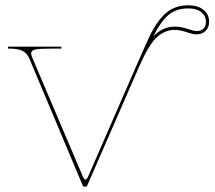

<svg xmlns="http://www.w3.org/2000/svg" viewBox="-20 -694 800 716"><path d="M551.3 -558.1Q586.9 -594.7 630.4 -594.7Q655.3 -594.7 679.2 -586.4Q703.1 -578.1 712.9 -578.1Q729.5 -578.1 738.8 -587.2Q748 -596.2 748 -612.8Q748 -634.8 730.7 -648.7Q713.4 -662.6 682.1 -662.6Q636.7 -662.6 607.9 -637.9Q579.1 -613.3 551.3 -558.1ZM488.3 -448.2Q532.7 -549.8 544.9 -572.8Q580.1 -639.2 621.1 -660.6Q647.9 -674.3 682.1 -674.3Q717.3 -674.3 738.5 -657.5Q759.8 -640.6 759.8 -612.8Q759.8 -591.8 746.8 -578.9Q733.9 -565.9 712.9 -565.9Q698.7 -565.9 675.3 -574.2Q651.9 -582.5 630.4 -582.5Q611.3 -582.5 594.5 -574.7Q577.6 -566.9 564.9 -555.2Q552.2 -543.5 539.6 -523.9Q526.9 -504.4 518.3 -487.1Q509.8 -469.7 498.5 -444.8L303.7 1.5H290L89.4 -475.6Q81.1 -495.6 64 -504.2Q46.9 -512.7 15.6 -512.7H9.8V-520H209V-512.7H170.9Q127.9 -512.7 112.1 -509.5Q96.2 -506.3 96.2 -494.6Q96.2 -488.3 100.6 -478.5L287.1 -40Q293.5 -24.4 298.3 -24.4Q304.2 -24.4 310.5 -40Z"/></svg>

Font: ZnikomitNo24
Style: Thin
Weight: 300
Designer: gluk
Foundry: gluk
Version: Version 0.55